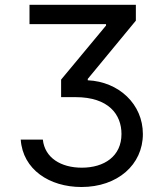

<svg xmlns="http://www.w3.org/2000/svg" viewBox="-20 -565 668 777"><path d="M63.9 0C72.4 121.1 180 191.8 309.7 191.8C455.6 191.8 558.2 101.6 558.2 -22.7C558.2 -143.8 460.6 -234.4 335.2 -240.1V-245.7L529.8 -481.5V-545.5H99.4V-467.3H409.1V-461.6L227.3 -242.9V-171.9H285.5C420.1 -171.9 471.6 -101.2 471.6 -22.7C471.6 67.5 401.6 113.6 311.1 113.6C226.9 113.6 161.2 73.9 153.4 0Z"/></svg>

Font: Karasuma Gothic
Style: Regular
Weight: 400
Designer: Rasmus Andersson, Ryoko Nishizuka
Foundry: Genbu
Version: Version 1.00